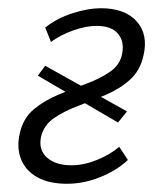

<svg xmlns="http://www.w3.org/2000/svg" viewBox="-20 -440 397 467"><path d="M143 7Q100 7 71.5 -8.5Q43 -24 31.5 -52Q20 -80 28 -115Q36 -152 61.5 -173.5Q87 -195 121.5 -209.5Q156 -224 189 -236Q222 -248 247 -265Q272 -282 277 -309Q283 -339 267 -358Q251 -377 215 -377Q189 -377 158 -366Q127 -355 104 -338L90 -373Q119 -396 157 -408Q195 -420 225 -420Q284 -420 312.5 -388Q341 -356 329 -305Q321 -268 295.5 -245.5Q270 -223 236.5 -209Q203 -195 169 -182Q135 -169 111 -152.5Q87 -136 80 -108Q73 -76 94 -57Q115 -38 154 -38Q184 -38 216 -51Q248 -64 270 -83L291 -51Q265 -26 224.5 -9.5Q184 7 143 7ZM267 -142 72 -256 90 -280 289 -169Z"/></svg>

Font: Ysabeau Infant Light
Style: Italic
Weight: 300
Italic angle: -12°
Designer: Christian Thalmann (Catharsis Fonts)
Version: Version 2.001;gftools[0.9.30]; featfreeze: ss01,ss02,lnum